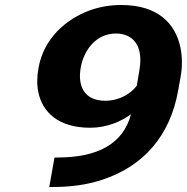

<svg xmlns="http://www.w3.org/2000/svg" viewBox="-20 -741 748 768"><path d="M504 -284C472 -163 367 -111 210 -111H198L177 7H190C263 7 328 -2 386 -21C553 -75 661 -197 693 -381L702 -431C710 -474 709 -514 702 -550C682 -646 613 -721 465 -721C421 -721 381 -714 343 -701C240 -664 154 -584 134 -469C128 -435 127 -403 133 -374C149 -292 214 -230 341 -230C407 -230 464 -255 504 -284ZM303 -471C315 -539 363 -607 444 -607C461 -607 475 -604 489 -598C537 -576 549 -523 537 -456L527 -398C503 -366 457 -338 401 -338C315 -338 290 -399 303 -471Z"/></svg>

Font: Asimov
Style: XWidIt
Weight: 500
Designer: Google
Version: Version 2.000980; 2014